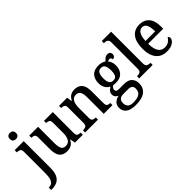

<svg xmlns="http://www.w3.org/2000/svg" viewBox="20 -1640 2760 2760"><g transform="rotate(-45 1400.0 -260.5)"><path d="M149 -635Q123 -635 105 -649.5Q87 -664 87 -698Q87 -733 105 -747Q123 -761 149 -761Q174 -761 192.5 -747Q211 -733 211 -698Q211 -664 192.5 -649.5Q174 -635 149 -635ZM-11 240V190H-5Q29 190 52 173.5Q75 157 87.5 117Q100 77 100 7V-424Q100 -468 78.5 -480Q57 -492 26 -492H22V-536H206V8Q206 97 180 148Q154 199 109 219.5Q64 240 5 240Z M546 10Q469 10 430 -37Q391 -84 391 -186V-423Q391 -467 372 -479.5Q353 -492 321 -492H318V-536H498V-196Q498 -130 516 -94Q534 -58 585 -58Q641 -58 666 -102Q691 -146 691 -218V-421Q691 -468 670.5 -480Q650 -492 621 -492H618V-536H797V-111Q797 -66 817.5 -55Q838 -44 868 -44H872V0H712L697 -79H692Q666 -27 629 -8.5Q592 10 546 10Z M918 0V-44H925Q957 -44 978 -56.5Q999 -69 999 -116V-424Q999 -468 978.5 -480Q958 -492 928 -492H923V-536H1089L1101 -457H1105Q1131 -508 1165.5 -527.5Q1200 -547 1249 -547Q1322 -547 1362.5 -500.5Q1403 -454 1403 -351V-116Q1403 -69 1421 -56.5Q1439 -44 1470 -44H1474V0H1297V-342Q1297 -406 1277 -442Q1257 -478 1207 -478Q1168 -478 1145.5 -455.5Q1123 -433 1113.5 -396.5Q1104 -360 1104 -318V-111Q1104 -67 1124 -55.5Q1144 -44 1175 -44H1180V0Z M1714 238Q1614 238 1563.5 200.5Q1513 163 1513 95Q1513 38 1548.5 6.5Q1584 -25 1632 -33Q1611 -42 1593 -61.5Q1575 -81 1575 -114Q1575 -145 1593 -167.5Q1611 -190 1643 -210Q1602 -227 1578 -268Q1554 -309 1554 -362Q1554 -448 1599 -497.5Q1644 -547 1737 -547Q1771 -547 1799.5 -537.5Q1828 -528 1846 -515Q1860 -531 1883.5 -550.5Q1907 -570 1939 -570Q1968 -570 1982 -554Q1996 -538 1996 -517Q1996 -495 1983.5 -478.5Q1971 -462 1943 -462Q1943 -478 1935 -489Q1927 -500 1911 -500Q1899 -500 1890 -496.5Q1881 -493 1873 -488Q1891 -467 1902.5 -438.5Q1914 -410 1914 -366Q1914 -290 1870.5 -240.5Q1827 -191 1737 -191Q1726 -191 1710 -192.5Q1694 -194 1685 -196Q1670 -188 1658 -172.5Q1646 -157 1646 -136Q1646 -116 1659 -106.5Q1672 -97 1703 -97H1806Q1892 -97 1930 -55Q1968 -13 1968 51Q1968 138 1906 188Q1844 238 1714 238ZM1735 -241Q1779 -241 1796.5 -271.5Q1814 -302 1814 -365Q1814 -430 1796 -463Q1778 -496 1734 -496Q1690 -496 1671.5 -462Q1653 -428 1653 -364Q1653 -303 1672 -272Q1691 -241 1735 -241ZM1717 187Q1778 187 1814 172Q1850 157 1865 131Q1880 105 1880 71Q1880 30 1857.5 13.5Q1835 -3 1792 -3H1696Q1672 -3 1650.5 4.5Q1629 12 1615 32Q1601 52 1601 90Q1601 133 1627 160Q1653 187 1717 187Z M2017 0V-44H2029Q2060 -44 2080.5 -57.5Q2101 -71 2101 -117V-649Q2101 -678 2090.5 -692Q2080 -706 2063.5 -711Q2047 -716 2029 -716H2017V-760H2207V-117Q2207 -71 2228 -57.5Q2249 -44 2280 -44H2291V0Z M2576 10Q2469 10 2410.5 -62Q2352 -134 2352 -264Q2352 -405 2408 -476Q2464 -547 2566 -547Q2660 -547 2713.5 -486Q2767 -425 2767 -306V-261H2461Q2462 -153 2496.5 -103Q2531 -53 2596 -53Q2644 -53 2676.5 -76Q2709 -99 2725 -130Q2734 -126 2741 -116.5Q2748 -107 2748 -93Q2748 -72 2730 -48Q2712 -24 2673.5 -7Q2635 10 2576 10ZM2658 -316Q2658 -395 2637.5 -443Q2617 -491 2567 -491Q2518 -491 2492 -446Q2466 -401 2462 -316Z"/></g></svg>

Font: Noto Serif Sinhala SemiCondensed Medium
Style: Regular
Weight: 500
Width: 4
Designer: Jelle Bosma - Monotype Design Team
Foundry: Monotype Imaging Inc.
Version: Version 2.007; ttfautohint (v1.8.4.7-5d5b)